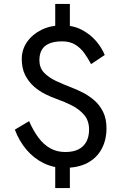

<svg xmlns="http://www.w3.org/2000/svg" viewBox="-20 -838 620 970"><path d="M259 -818V-668H333V-818ZM259 -48V112H333V-48ZM440 -514 509 -560Q495 -596 465.5 -630.5Q436 -665 393 -687.5Q350 -710 293 -710Q236 -710 190 -687.5Q144 -665 117 -626.5Q90 -588 90 -540Q90 -492 107.5 -458Q125 -424 152 -400.5Q179 -377 209.5 -362Q240 -347 266 -338Q306 -324 343.5 -305Q381 -286 405.5 -257Q430 -228 430 -183Q430 -148 416.5 -122.5Q403 -97 376.5 -83.5Q350 -70 310 -70Q267 -70 233.5 -89Q200 -108 174 -143Q148 -178 127 -226L55 -183Q77 -125 113.5 -82Q150 -39 199 -14.5Q248 10 305 10Q375 10 422 -15Q469 -40 493.5 -85.5Q518 -131 518 -190Q518 -238 501 -272.5Q484 -307 457 -330.5Q430 -354 399 -370Q368 -386 341 -396Q299 -412 262 -429.5Q225 -447 202 -471.5Q179 -496 179 -534Q179 -565 191 -586Q203 -607 228.5 -618Q254 -629 294 -629Q333 -629 360 -612.5Q387 -596 406 -569.5Q425 -543 440 -514Z"/></svg>

Font: Glinicke Jost Regular
Style: Regular
Weight: 400
Version: Version 3.710